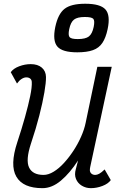

<svg xmlns="http://www.w3.org/2000/svg" viewBox="-20 -966 640 1000"><path d="M68.5 -531 36 -590Q50 -609.5 80 -620.8Q110 -632 140 -632Q176.5 -632 197.8 -613.8Q219 -595.5 219.5 -565Q220 -537 211.2 -485.2Q202.5 -433.5 185 -365Q167.5 -296.5 141 -217.5Q113 -132 131.5 -93.5Q150 -55 207 -55Q232 -55 259.5 -71.8Q287 -88.5 313.2 -117.2Q339.5 -146 362.5 -181Q385.5 -216 402.2 -253.8Q419 -291.5 426 -326L487 -618H562L450 -97Q449.5 -93 448.5 -88Q447.5 -83 448 -78.5Q449 -67.5 456.8 -61.2Q464.5 -55 476 -55Q485.5 -55 497 -61.2Q508.5 -67.5 525 -83.5L557 -28Q543.5 -9 513.5 2.5Q483.5 14 453 14Q427.5 14 406.2 1.2Q385 -11.5 375.8 -34Q366.5 -56.5 375 -85.5L386.5 -130Q343.5 -64 297 -25Q250.5 14 201 14Q100 14 65.2 -45.8Q30.5 -105.5 70 -225Q93 -294.5 110.2 -356.2Q127.5 -418 137.2 -465.2Q147 -512.5 145.5 -539Q145 -550.5 137.2 -556.8Q129.5 -563 117 -563Q105 -563 92 -554.5Q79 -546 68.5 -531ZM382.5 -693.5Q304.5 -693.5 278.8 -723.5Q253 -753.5 268 -826Q282.5 -894 316.5 -920.2Q350.5 -946.5 424 -946.5Q502.5 -946.5 529.2 -916.8Q556 -887 540.5 -814Q531 -769 513.2 -742.5Q495.5 -716 464 -704.8Q432.5 -693.5 382.5 -693.5ZM385 -762.5Q425.5 -762.5 443 -776.2Q460.5 -790 468 -826Q474.5 -858 466 -867.8Q457.5 -877.5 421.5 -877.5Q383 -877.5 365.5 -864Q348 -850.5 340.5 -814Q334 -782.5 342.5 -772.5Q351 -762.5 385 -762.5Z"/></svg>

Font: Victor Mono Thin
Style: Italic
Weight: 100
Italic angle: -12°
Monospace: yes
Designer: Rune Bjørnerås
Version: Version 1.561;gftools[0.9.30]